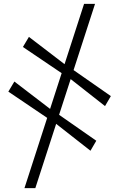

<svg xmlns="http://www.w3.org/2000/svg" viewBox="-20 -797 614 989"><path d="M106 172 413 -777H469.5L162 172ZM446 -20.5 256.5 -169 226.5 -187.5 23 -325 54 -377 246 -230 276 -211.5 476 -72ZM521 -250.5 332 -399 301.5 -417.5 98 -555 129 -607 321 -460 351 -441.5 551 -302Z"/></svg>

Font: Merriweather 120pt
Style: Bold
Weight: 700
Designer: Eben Sorkin
Foundry: Eben Sorkin
Version: Version 2.100